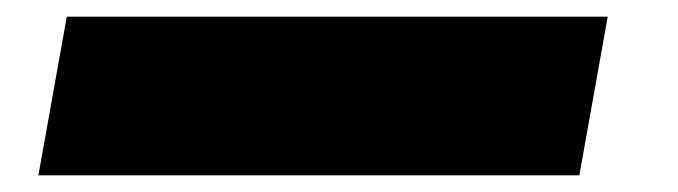

<svg xmlns="http://www.w3.org/2000/svg" viewBox="-20 22 812 230"><path d="M708 42 674 232H26L60 42Z"/></svg>

Font: Fz Poppins ExtBd
Style: Italic
Weight: 800
Italic angle: -10°
Designer: Ninad Kale (Devanagari), Jonny Pinhorn (Latin)
Foundry: Indian Type Foundry
Version: Vit hóa bi Vntype.Com & FontZin.Com